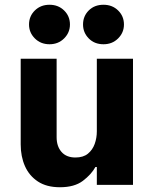

<svg xmlns="http://www.w3.org/2000/svg" viewBox="-20 -777 641 807"><path d="M415 -591Q377 -591 353 -615.5Q329 -640 329 -674Q329 -709 353 -733Q377 -757 415 -757Q452 -757 476.5 -733Q501 -709 501 -674Q501 -640 476.5 -615.5Q452 -591 415 -591ZM188 -591Q151 -591 126.5 -615.5Q102 -640 102 -674Q102 -709 126.5 -733Q151 -757 188 -757Q225 -757 249.5 -733Q274 -709 274 -674Q274 -640 249.5 -615.5Q225 -591 188 -591ZM232 10Q176 10 139.5 -14Q103 -38 85 -78.5Q67 -119 67 -170V-530H218V-200Q218 -162 238.5 -138.5Q259 -115 297 -115Q330 -115 349.5 -131Q369 -147 378 -172Q387 -197 387 -225V-530H539V0H387V-75H381Q364 -44 328.5 -17Q293 10 232 10Z"/></svg>

Font: Be Vietnam Pro
Style: Bold
Weight: 700
Designer: Lam Bao, Tony Le, Vietanh Nguyen
Foundry: Yellow Type Foundry
Version: Version 1.002; ttfautohint (v1.8.3)